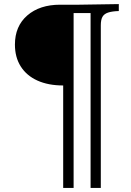

<svg xmlns="http://www.w3.org/2000/svg" viewBox="-20 -733 640 939"><path d="M289 186V-315Q216 -315 163 -339Q110 -363 81.5 -408Q53 -453 53 -515Q53 -605 113.5 -657.5Q174 -710 274 -710H367L561 -713V-679Q528 -678 508.5 -671.5Q489 -665 481 -650.5Q473 -636 473 -609V186H423V-669H340V186Z"/></svg>

Font: Baskervville SemiBold
Style: Regular
Weight: 600
Version: Version 1.100